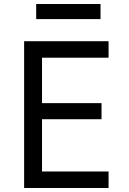

<svg xmlns="http://www.w3.org/2000/svg" viewBox="-20 -935 640 955"><path d="M100 0V-730H520V-648H189V-422H485V-342H189V-82H520V0ZM160 -840V-915H480V-840Z"/></svg>

Font: NKDuy Mono
Style: Regular
Weight: 400
Monospace: yes
Designer: NKDuy
Foundry: NKDuy
Version: Version 2.251; ttfautohint (v1.8.4.7-5d5b)